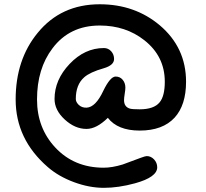

<svg xmlns="http://www.w3.org/2000/svg" viewBox="-20 -816 971 904"><path d="M637.7 -201.2Q585.9 -201.2 548.3 -216.3Q510.7 -231.4 487.8 -261.2Q461.4 -235.4 436.3 -222.2Q411.1 -209 387.2 -209Q333 -209 284.9 -253.2Q236.8 -297.4 236.8 -350.1Q236.8 -440.4 307.9 -515.1Q378.9 -589.8 469.2 -589.8Q489.7 -589.8 503.4 -574.7Q517.1 -559.6 517.1 -538.1Q517.1 -508.8 468.3 -494.6Q403.3 -476.1 376.5 -452.1Q336.9 -417.5 336.9 -350.1Q336.9 -335.9 350.1 -322.8Q365.2 -308.1 387.7 -309.1Q430.2 -311 466.3 -388.2Q499 -455.6 524.4 -455.6Q544.9 -455.6 557.6 -440.4Q570.3 -425.3 570.3 -403.3Q570.3 -393.6 567.1 -374Q564 -354.5 564 -344.7Q564 -313 591.3 -304.7Q602.1 -301.3 637.7 -301.3Q704.6 -301.3 731.4 -334Q755.9 -363.3 755.9 -431.2Q755.9 -550.8 659.7 -626.5Q571.8 -695.8 449.7 -695.8Q307.6 -695.8 227.1 -588.4Q154.3 -492.7 154.3 -347.7Q154.3 -213.9 239.7 -122.1Q328.6 -26.4 468.3 -26.4Q507.8 -26.4 557.6 -41.5L643.1 -73.2Q664.6 -81.1 670.9 -81.1Q690.9 -81.1 705.6 -65.2Q720.2 -49.3 720.2 -28.3Q720.2 18.1 616.2 46.9Q537.6 68.4 469.2 68.4Q400.4 68.4 328.4 41.7Q256.3 15.1 205.1 -29.3Q53.7 -160.2 53.7 -347.7Q53.7 -535.2 157.2 -661.1Q267.1 -795.9 449.7 -795.9Q614.7 -795.9 732.4 -696.8Q856 -591.8 856 -431.2Q856 -321.3 802.2 -262.2Q746.1 -201.2 637.7 -201.2Z"/></svg>

Font: Righma Çiddhi
Style: Regular
Weight: 400
Designer: R.S. Wihananto
Foundry: R.S. Wihananto
Version: Version 2.0.1